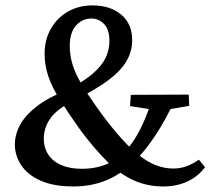

<svg xmlns="http://www.w3.org/2000/svg" viewBox="-20 -672 768 700"><path d="M248 7.8Q175.8 7.8 128.4 -13.2Q81.1 -34.2 57.6 -69.3Q34.2 -104.5 34.2 -145.5Q34.2 -181.6 53.2 -216.8Q72.3 -252 114.7 -284.7Q157.2 -317.4 228.5 -345.7Q285.2 -375 317.9 -403.3Q350.6 -431.6 364.7 -460.4Q378.9 -489.3 378.9 -523.4Q378.9 -564.5 359.4 -584.5Q339.8 -604.5 313.5 -604.5Q280.3 -604.5 257.3 -579.1Q234.4 -553.7 234.4 -504.9Q234.4 -476.6 241.2 -448.7Q248 -420.9 263.2 -391.1Q278.3 -361.3 301.8 -326.2Q325.2 -291 357.4 -247.1Q405.3 -183.6 446.8 -141.6Q488.3 -99.6 528.8 -78.6Q569.3 -57.6 612.3 -57.6Q637.7 -57.6 660.2 -65.9Q682.6 -74.2 705.1 -89.8L727.5 -62.5Q702.1 -28.3 663.1 -10.3Q624 7.8 575.2 7.8Q517.6 7.8 468.3 -14.2Q418.9 -36.1 372.1 -82Q325.2 -127.9 273.4 -197.3Q227.5 -261.7 198.2 -308.6Q168.9 -355.5 155.8 -395Q142.6 -434.6 142.6 -476.6Q142.6 -526.4 165 -566.4Q187.5 -606.4 227.1 -629.4Q266.6 -652.3 317.4 -652.3Q381.8 -652.3 421.9 -618.7Q461.9 -585 461.9 -525.4Q461.9 -485.4 441.4 -449.7Q420.9 -414.1 375.5 -379.9Q330.1 -345.7 254.9 -308.6Q189.5 -276.4 164.6 -241.7Q139.6 -207 139.6 -166Q139.6 -133.8 155.8 -108.9Q171.9 -84 203.1 -70.3Q234.4 -56.6 278.3 -56.6Q334 -56.6 378.4 -77.6Q422.9 -98.6 458.5 -147Q494.1 -195.3 522.5 -274.4L454.1 -285.2L457 -326.2L668 -327.1L669.9 -286.1L601.6 -274.4Q554.7 -181.6 502.4 -118.7Q450.2 -55.7 387.7 -23.9Q325.2 7.8 248 7.8Z"/></svg>

Font: Crimson Pro Medium
Style: Regular
Weight: 500
Designer: Jacques Le Bailly
Foundry: Baron von Fonthausen
Version: Version 1.003